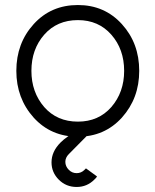

<svg xmlns="http://www.w3.org/2000/svg" viewBox="-20 -532 618 764"><path d="M366 170 322 138Q321 139 319.5 140.5Q318 142 316 144Q303 157 285 157Q267 157 254 144Q240 130 240 112Q240 95 254 81L346 -12H288Q245 11 221 35Q185 71 185 114Q185 154 214 183Q243 212 285 212Q326 212 355 183Q358 180 361 177Q364 174 366 170ZM290 -452Q372 -452 423 -394Q474 -336 474 -250Q474 -165 423 -106Q372 -48 290 -48Q207 -48 156 -106Q105 -165 105 -250Q105 -336 156 -394Q207 -452 290 -452ZM290 -512Q183 -512 114 -436Q45 -360 45 -250Q45 -141 114 -64Q183 12 290 12Q396 12 465 -64Q534 -141 534 -250Q534 -360 465 -436Q396 -512 290 -512Z"/></svg>

Font: Unageo
Style: Light
Weight: 300
Designer: Richard Sepsi
Foundry: Richard Sepsi
Version: Version 2.000